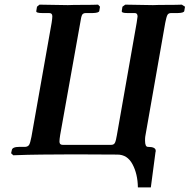

<svg xmlns="http://www.w3.org/2000/svg" viewBox="-20 -667 816 826"><path d="M484.9 -2Q397 -2.9 299.8 -2.9Q200.7 -2.9 159.2 -2Q142.1 -2 98.1 -1Q54.2 0 37.1 1L27.8 -7.8L30.8 -21Q32.7 -35.2 64 -35.2H88.9Q100.1 -36.1 105 -43.5Q109.9 -50.8 115.2 -78.1L202.1 -568.8Q205.1 -587.9 205.1 -597.2Q205.1 -611.3 190.9 -610.8H162.1Q147.9 -610.8 141.4 -613Q134.8 -615.2 136.2 -620.1L139.2 -638.2L149.9 -647L272 -645Q292 -646 336.9 -646Q381.8 -646 401.9 -647L410.2 -638.2L407.2 -620.1Q406.2 -611.3 377.9 -610.8H349.1Q337.9 -610.8 333.5 -603.5Q329.1 -596.2 325.2 -568.8L238.8 -85.9Q235.8 -66.9 235.8 -58.1Q235.8 -43.9 249 -43.9H459Q470.2 -43.9 474.6 -53Q479 -62 482.9 -85.9L567.9 -568.8Q571.8 -592.8 571.8 -596.2Q571.8 -611.3 559.1 -610.8H528.8Q514.6 -610.8 508.8 -613Q502.9 -615.2 503.9 -620.1L506.8 -638.2L519 -647L638.2 -645Q657.2 -646 700.2 -646Q743.2 -646 762.2 -647L775.9 -638.2L772.9 -620.1Q772 -611.3 744.1 -610.8H715.8Q704.6 -610.8 700.2 -602.5Q695.8 -594.2 690.9 -568.8L605 -80.1Q604 -74.2 604 -62Q604 -35.2 616.2 -35.2Q650.4 -35.2 649.9 -18.1Q649.9 -14.2 648.9 -12.2L628.9 139.2H573.2Q572.3 81.1 550 39.6Q527.8 -2 484.9 -2Z"/></svg>

Font: Linux Libertine O
Style: Semibold Italic
Weight: 600
Italic angle: -11.5°
Designer: Philipp H. Poll
Foundry: Philipp H. Poll
Version: Version 5.1.2